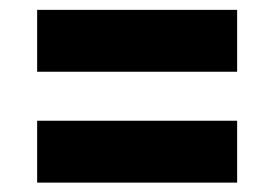

<svg xmlns="http://www.w3.org/2000/svg" viewBox="-20 -512 570 399"><path d="M57.2 -261.1H472.8V-132.5H57.2ZM57.2 -491.5H472.8V-362.9H57.2Z"/></svg>

Font: Changa
Style: Regular
Weight: 400
Designer: Eduardo Rodriguez Tunni
Foundry: Eduardo Rodriguez Tunni
Version: Version 3.003